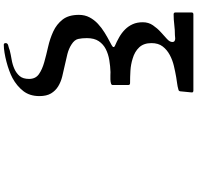

<svg xmlns="http://www.w3.org/2000/svg" viewBox="-34 -814 1067 1040"><g transform="rotate(90 500.0 -293.5)"><path d="M230 -381Q204 -392 180.5 -405.5Q157 -419 139 -437Q121 -455 110.5 -478.5Q100 -502 100 -533Q100 -564 116.5 -588Q133 -612 153.5 -630.5Q174 -649 190.5 -664Q207 -679 207 -693Q207 -701 203 -704Q199 -707 193.5 -708Q188 -709 181.5 -708Q175 -707 170 -707Q141 -707 113.5 -703.5Q86 -700 57 -700Q47 -700 47 -710V-797Q47 -807 57 -807H470Q482 -807 480 -796L474 -735Q472 -727 465 -726Q448 -721 431.5 -719Q415 -717 398 -714Q369 -709 337 -701.5Q305 -694 277 -679Q249 -664 231 -640.5Q213 -617 213 -580Q213 -538 236 -513.5Q259 -489 297 -478Q329 -468 362.5 -466Q396 -464 430 -464Q440 -464 440 -454V-370Q440 -363 431 -360.5Q422 -358 410 -357.5Q398 -357 386.5 -357.5Q375 -358 370 -358Q338 -357 305 -351.5Q272 -346 245.5 -332.5Q219 -319 202.5 -294.5Q186 -270 186 -230Q186 -203 190.5 -183Q195 -163 220 -147Q243 -132 272.5 -124.5Q302 -117 333 -110.5Q364 -104 394 -96.5Q424 -89 447.5 -74.5Q471 -60 485.5 -36Q500 -12 500 27Q500 79 473 114Q446 149 402 173Q385 182 362 190.5Q339 199 314 205.5Q289 212 265 216Q241 220 222 220Q214 220 213 211.5Q212 203 220 198Q221 197 225.5 196Q230 195 235 193.5Q240 192 244.5 190.5Q249 189 251 188Q275 182 302 177.5Q329 173 352.5 162.5Q376 152 391.5 134Q407 116 407 83Q407 48 381.5 30Q356 12 317 1Q278 -10 233.5 -20Q189 -30 150 -48Q111 -66 85.5 -98.5Q60 -131 60 -187Q60 -219 73.5 -244.5Q87 -270 108.5 -290Q130 -310 156 -326Q182 -342 207 -355Q208 -356 212.5 -358Q217 -360 222 -363Q227 -366 230.5 -368.5Q234 -371 234 -372V-377Z"/></g></svg>

Font: SoukouMincho
Style: Regular
Weight: 400
Designer: Dr. Ken Lunde (project architect, glyph set definition & overall production); Masataka HATTORI  (production & ideograph 
Foundry: Adobe Systems Incorporated
Version: Version 1.00